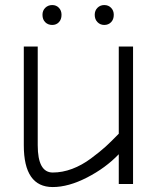

<svg xmlns="http://www.w3.org/2000/svg" viewBox="-20 -736 630 768"><path d="M149.9 -676.8Q149.9 -693.8 161.1 -704.8Q172.4 -715.8 189 -715.8Q205.1 -715.8 215.6 -704.8Q226.1 -693.8 226.1 -676.8Q226.1 -658.2 215.6 -647.2Q205.1 -636.2 189 -636.2Q171.9 -636.2 160.9 -647.2Q149.9 -658.2 149.9 -676.8ZM358.9 -676.8Q358.9 -693.8 369.9 -704.8Q380.9 -715.8 397 -715.8Q413.6 -715.8 424.3 -704.8Q435.1 -693.8 435.1 -676.8Q435.1 -658.2 424.3 -647.2Q413.6 -636.2 397 -636.2Q380.9 -636.2 369.9 -647.5Q358.9 -658.7 358.9 -676.8ZM190.9 -45.9Q229.5 -45.9 268.6 -60.5Q307.6 -75.2 344 -102.3Q380.4 -129.4 403.1 -150.1Q425.8 -170.9 455.1 -201.2V-549.8H512.2V0H455.1V-119.1Q402.3 -64 328.1 -25.9Q253.9 12.2 190.9 12.2Q75.2 12.2 75.2 -154.8V-549.8H130.9V-154.8Q130.9 -45.9 190.9 -45.9Z"/></svg>

Font: Junction Light
Style: Regular
Weight: 300
Designer: Caroline Hadilaksono
Foundry: Caroline Hadilaksono
Version: Version 1.002